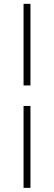

<svg xmlns="http://www.w3.org/2000/svg" viewBox="-20 -730 274 974"><path d="M134.5 -296.5H99.5V-710.5H134.5ZM134.5 223H99.5V-192.5H134.5Z"/></svg>

Font: Anek Bangla Medium ExtraLight
Style: Regular
Weight: 250
Version: Version 1.003